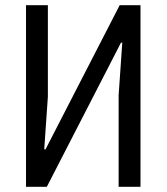

<svg xmlns="http://www.w3.org/2000/svg" viewBox="-20 -718 640 738"><path d="M80 0H160L445 -554H450L436 -352V0H520V-698H440L155 -144H150L164 -346V-698H80Z"/></svg>

Font: IBM Plex Mono
Style: Regular
Weight: 400
Monospace: yes
Designer: Mike Abbink, Paul van der Laan, Pieter van Rosmalen
Foundry: Bold Monday
Version: Version 2.004